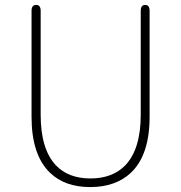

<svg xmlns="http://www.w3.org/2000/svg" viewBox="-20 -746 734 779"><path d="M183 -45Q108 -117 108 -272V-702Q108 -726 127 -726Q145 -726 145 -702V-280Q145 -142 206 -76Q257 -22 347 -22Q437 -22 489 -76Q551 -142 551 -280V-702Q551 -726 569 -726Q587 -726 587 -702V-272Q587 -117 511 -45Q449 13 346 13Q243 13 183 -45Z"/></svg>

Font: Resource Han Rounded JP ExtraLight
Style: Regular
Weight: 250
Designer: Cyano Hao (round all glyphs); Ryoko NISHIZUKA 西塚涼子 (kana, bopomofo & ideographs); Paul D. Hunt (Latin, Greek & Cyrillic)
Foundry: Cyano Hao
Version: 0.990